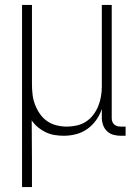

<svg xmlns="http://www.w3.org/2000/svg" viewBox="-20 -540 540 775"><path d="M69 215V-520H109V-200Q109 -179 111.5 -158Q114 -137 121.5 -117.5Q129 -98 141 -80.5Q153 -63 170.5 -51Q188 -39 208.5 -34Q229 -29 250 -29Q270 -29 290 -33.5Q310 -38 327 -49Q344 -60 356.5 -76.5Q369 -93 376.5 -111.5Q384 -130 387.5 -150Q391 -170 391 -191V-520H431V-64Q431 -57 433 -50Q435 -43 440.5 -38Q446 -33 453 -31Q460 -29 467 -29H487V8H467Q452 8 437.5 4Q423 0 412 -10.5Q401 -21 396 -35.5Q391 -50 391 -64V-100Q383 -76 368 -55Q353 -34 332.5 -19.5Q312 -5 287.5 1.5Q263 8 238 8Q219 8 200.5 5Q182 2 165 -6Q148 -14 133.5 -26Q119 -38 108 -54Q108 -13 108.5 27Q109 67 109 108V215Z"/></svg>

Font: Iosevka Term Curly Extralight
Style: Regular
Weight: 200
Designer: Belleve Invis
Foundry: Belleve Invis
Version: Version 32.3.0